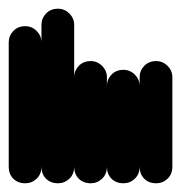

<svg xmlns="http://www.w3.org/2000/svg" viewBox="-20 -420 415 440"><path d="M0 -38H75V-323H0ZM38 -75Q21 -75 10.5 -64Q0 -53 0 -38Q0 -21 10.5 -10.5Q21 0 38 0Q53 0 64 -10.5Q75 -21 75 -38Q75 -53 64 -64Q53 -75 38 -75ZM38 -360Q21 -360 10.5 -349Q0 -338 0 -323Q0 -306 10.5 -295.5Q21 -285 38 -285Q53 -285 64 -295.5Q75 -306 75 -323Q75 -338 64 -349Q53 -360 38 -360Z M75 -38H150V-363H75ZM113 -75Q96 -75 85.5 -64Q75 -53 75 -38Q75 -21 85.5 -10.5Q96 0 113 0Q128 0 139 -10.5Q150 -21 150 -38Q150 -53 139 -64Q128 -75 113 -75ZM113 -400Q96 -400 85.5 -389Q75 -378 75 -363Q75 -346 85.5 -335.5Q96 -325 113 -325Q128 -325 139 -335.5Q150 -346 150 -363Q150 -378 139 -389Q128 -400 113 -400Z M150 -38H225V-243H150ZM188 -75Q171 -75 160.5 -64Q150 -53 150 -38Q150 -21 160.5 -10.5Q171 0 188 0Q203 0 214 -10.5Q225 -21 225 -38Q225 -53 214 -64Q203 -75 188 -75ZM188 -280Q171 -280 160.5 -269Q150 -258 150 -243Q150 -226 160.5 -215.5Q171 -205 188 -205Q203 -205 214 -215.5Q225 -226 225 -243Q225 -258 214 -269Q203 -280 188 -280Z M225 -38H300V-223H225ZM263 -75Q246 -75 235.5 -64Q225 -53 225 -38Q225 -21 235.5 -10.5Q246 0 263 0Q278 0 289 -10.5Q300 -21 300 -38Q300 -53 289 -64Q278 -75 263 -75ZM263 -260Q246 -260 235.5 -249Q225 -238 225 -223Q225 -206 235.5 -195.5Q246 -185 263 -185Q278 -185 289 -195.5Q300 -206 300 -223Q300 -238 289 -249Q278 -260 263 -260Z M300 -38H375V-243H300ZM338 -75Q321 -75 310.5 -64Q300 -53 300 -38Q300 -21 310.5 -10.5Q321 0 338 0Q353 0 364 -10.5Q375 -21 375 -38Q375 -53 364 -64Q353 -75 338 -75ZM338 -280Q321 -280 310.5 -269Q300 -258 300 -243Q300 -226 310.5 -215.5Q321 -205 338 -205Q353 -205 364 -215.5Q375 -226 375 -243Q375 -258 364 -269Q353 -280 338 -280Z"/></svg>

Font: Wavefont Medium
Style: Regular
Weight: 500
Version: Version 3.004;gftools[0.9.33]